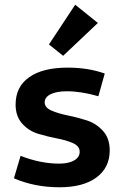

<svg xmlns="http://www.w3.org/2000/svg" viewBox="-20 -782 519 812"><path d="M247 -546 187 -594 298 -762 394 -685ZM232 10Q126 10 39 -28L67 -123Q151 -90 230 -90Q270 -90 293.5 -103.5Q317 -117 317 -140Q317 -164 289 -176.5Q261 -189 221.5 -196.5Q182 -204 142 -216Q102 -228 74 -259Q46 -290 46 -340Q46 -415 103.5 -455.5Q161 -496 266 -496Q353 -496 423 -471L396 -375Q323 -396 263 -396Q219 -396 194 -383.5Q169 -371 169 -349Q169 -327 197.5 -314.5Q226 -302 266 -294Q306 -286 346.5 -273Q387 -260 415.5 -228.5Q444 -197 444 -146Q444 -73 388 -31.5Q332 10 232 10Z"/></svg>

Font: Cantarell
Style: Bold
Weight: 700
Designer: Dave Crossland, Nikolaus Waxweiler, Florian Fecher, Jacques Le Bailly, Eben Sorkin, Alexei Vanyashin, Alexios Zavras, Em
Version: Version 0.303